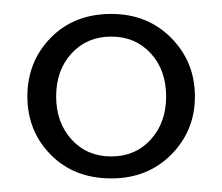

<svg xmlns="http://www.w3.org/2000/svg" viewBox="-20 -691 320 277"><path d="M140.6 -670.9Q192.9 -670.9 227.1 -636.2Q261.2 -601.6 261.2 -551.8Q261.2 -502.4 227.1 -468Q192.9 -433.6 140.6 -433.6Q86.9 -433.6 53.2 -467.8Q19.5 -502 19.5 -551.8Q19.5 -602.1 53.2 -636.5Q86.9 -670.9 140.6 -670.9ZM219.7 -551.8Q219.7 -589.8 197.5 -614Q175.3 -638.2 140.6 -638.2Q105.5 -638.2 83.3 -614Q61 -589.8 61 -551.8Q61 -514.2 83.3 -489.7Q105.5 -465.3 140.6 -465.3Q175.3 -465.3 197.5 -489.7Q219.7 -514.2 219.7 -551.8Z"/></svg>

Font: Happy Times at the IKOB Italic
Style: Regular
Weight: 400
Designer: Lucas Le Bihan
Foundry: Lucas Le Bihan
Version: Version 1.000;PS 1.0;hotconv 1.0.88;makeotf.lib2.5.647800